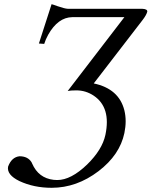

<svg xmlns="http://www.w3.org/2000/svg" viewBox="-20 -687 724 918"><path d="M304.2 -645H659.2Q686 -644 684.1 -630.9Q679.7 -614.3 660.6 -589.8L428.2 -288.1Q548.8 -262.7 574.7 -159.2Q586.9 -109.4 574.7 -50.8Q552.7 53.7 451.2 131.3Q346.7 210.9 227.1 210.9Q141.6 210.9 72.8 178.7Q11.7 148.9 18.6 109.9Q35.2 64.5 73.2 60.1Q113.3 60.1 130.9 88.9Q132.8 92.3 133.8 95.2Q164.1 164.6 236.8 172.9Q246.1 173.8 253.9 173.8Q319.3 173.8 396.5 99.6Q468.8 28.8 483.9 -42Q511.7 -173.3 428.2 -229.5Q390.1 -254.9 345.2 -254.9Q317.9 -254.9 303.7 -252L574.7 -605H325.7Q257.3 -604 210.4 -521Q197.8 -498 191.4 -477.1L166 -479L226.6 -667Q234.9 -665 254.4 -657.7Q289.6 -645.5 304.2 -645Z"/></svg>

Font: Linux Biolinum Slanted O
Style: Slanted
Weight: 400
Designer: Philipp H. Poll
Foundry: Philipp H. Poll
Version: Version 1.0.4